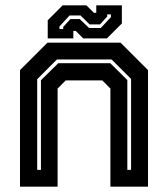

<svg xmlns="http://www.w3.org/2000/svg" viewBox="-20 -700 630 720"><path d="M55 0V-437L158 -540H432L535 -437V0H394V-368L363.5 -398.5H226.5L196 -368V0ZM119.5 -63H133.5V-399L198.5 -463H393.5L457.5 -400V-63H471.5V-404L398.5 -477H193.5L119.5 -403ZM159 -556V-624L215 -680H304L332 -652H341V-680H437V-612L381 -556H292L264 -584H255V-556ZM203 -591H217V-599L244 -628.5H279L314 -595H358L396 -636V-646H382V-638L355 -608.5H316L282 -642H241L203 -601Z"/></svg>

Font: Tourney
Style: Bold
Weight: 700
Designer: Tyler Finck
Foundry: Etcetera Type Co
Version: Version 1.015